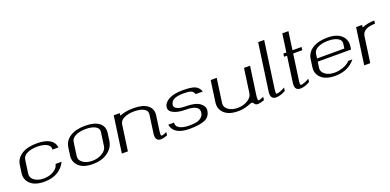

<svg xmlns="http://www.w3.org/2000/svg" viewBox="-2 -1614 5041 2479"><g transform="rotate(-20 2518.5 -375.0)"><path d="M632.8 -354.5H549.8Q556.6 -404.3 507.3 -431.2Q458 -458 377 -458Q295.9 -458 238.8 -431.2Q181.6 -404.3 174.8 -354.5L148.4 -167Q141.6 -115.2 190.9 -78.6Q240.2 -42 318.4 -42Q396.5 -42 456.5 -78.6Q516.6 -115.2 523.4 -167H606.4Q572.3 -91.8 497.1 -45.9Q421.9 0 312.5 0Q185.5 0 122.1 -59.1Q58.6 -118.2 71.3 -208L85.9 -312.5Q98.6 -400.4 176.8 -450.2Q254.9 -500 382.8 -500Q611.3 -500 632.8 -354.5Z M1189.5 -167 1215.8 -354.5Q1222.7 -404.3 1173.3 -431.2Q1124 -458 1043 -458Q961.9 -458 904.8 -431.2Q847.7 -404.3 840.8 -354.5L814.5 -167Q807.6 -115.2 856.9 -78.6Q906.2 -42 984.4 -42Q1062.5 -42 1122.6 -78.6Q1182.6 -115.2 1189.5 -167ZM1278.3 -208Q1265.6 -118.2 1184.6 -59.1Q1103.5 0 978.5 0Q851.6 0 788.1 -59.1Q724.6 -118.2 737.3 -208L752 -312.5Q764.6 -400.4 842.8 -450.2Q920.9 -500 1048.8 -500Q1177.7 -500 1241.2 -449.7Q1304.7 -399.4 1293 -312.5Z M1527.3 -500 1522.5 -466.8Q1607.4 -500 1714.8 -500Q1843.8 -500 1907.2 -449.7Q1970.7 -399.4 1959 -312.5L1930.7 -110.4Q1920.9 -42 1936.5 -42Q1960.9 -42 2007.8 -65.4L2002 -20.5Q1941.4 0 1915 0Q1832 0 1846.7 -104.5L1881.8 -354.5Q1888.7 -404.3 1839.4 -431.2Q1790 -458 1709 -458Q1627.9 -458 1570.8 -431.2Q1513.7 -404.3 1506.8 -354.5L1457 0H1374L1444.3 -500Z M2391.6 -500Q2506.8 -500 2557.1 -478.5Q2607.4 -457 2630.9 -395.5H2533.2Q2518.6 -434.6 2487.3 -446.3Q2456.1 -458 2385.7 -458Q2303.7 -458 2258.3 -436.5Q2212.9 -415 2205.1 -364.3Q2202.1 -337.9 2225.6 -320.8Q2249 -303.7 2281.2 -297.9Q2313.5 -292 2351.6 -292Q2491.2 -292 2550.3 -247.1Q2609.4 -202.1 2601.6 -146.5V-145.5Q2589.8 -62.5 2518.6 -31.2Q2447.3 0 2308.6 0Q2088.9 0 2064.5 -145.5H2143.6Q2136.7 -95.7 2185.1 -68.8Q2233.4 -42 2314.5 -42Q2372.1 -42 2412.1 -49.3Q2452.1 -56.6 2482.4 -81.1Q2512.7 -105.5 2518.6 -146.5Q2533.2 -250 2345.7 -250Q2239.3 -250 2177.2 -280.8Q2115.2 -311.5 2122.1 -364.3Q2130.9 -424.8 2199.7 -462.4Q2268.6 -500 2391.6 -500Z M3169.9 -43Q3162.1 -43 3136.2 -32.2Q3110.4 -21.5 3067.9 -10.7Q3025.4 0 2976.6 0Q2849.6 0 2786.1 -59.1Q2722.7 -118.2 2735.4 -208L2776.4 -500H2859.4L2812.5 -167Q2805.7 -115.2 2855 -78.6Q2904.3 -42 2982.4 -42Q3060.5 -42 3120.6 -78.6Q3180.7 -115.2 3187.5 -167L3234.4 -500H3317.4L3263.7 -121.1Q3252.9 -42 3268.6 -42Q3293 -42 3339.8 -65.4L3334 -20.5Q3273.4 0 3247.1 0Q3226.6 0 3215.3 -6.8Q3204.1 -13.7 3200.7 -21.5Q3197.3 -29.3 3189.9 -36.1Q3182.6 -43 3169.9 -43Z M3602.5 -750 3512.7 -110.4Q3502.9 -42 3518.6 -42Q3555.7 -42 3633.8 -85Q3633.8 -85 3627.9 -41Q3555.7 0 3497.1 0Q3414.1 0 3428.7 -103.5L3519.5 -750Z M3935.5 -750 3900.4 -500H4025.4L4019.5 -458H3894.5L3845.7 -110.4Q3835.9 -42 3851.6 -42Q3888.7 -42 3966.8 -85Q3966.8 -85 3960.9 -41Q3888.7 0 3830.1 0Q3746.1 0 3760.7 -103.5L3810.5 -458H3769.5L3775.4 -500H3816.4L3851.6 -750Z M4614.3 -250H4156.2L4144.5 -167Q4137.7 -115.2 4187 -78.6Q4236.3 -42 4314.5 -42Q4376 -42 4439 -65.9Q4502 -89.8 4530.3 -125H4586.9Q4487.3 0 4308.6 0Q4181.6 0 4118.2 -59.1Q4054.7 -118.2 4067.4 -208L4082 -312.5Q4094.7 -400.4 4172.9 -450.2Q4251 -500 4378.9 -500Q4505.9 -500 4569.3 -440.9Q4632.8 -381.8 4620.1 -292ZM4162.1 -292H4537.1L4545.9 -354.5Q4552.7 -404.3 4503.4 -431.2Q4454.1 -458 4373 -458Q4292 -458 4234.9 -431.2Q4177.7 -404.3 4170.9 -354.5Z M5024.4 -500 5018.6 -458Q4939.5 -458 4891.6 -431.6Q4843.8 -405.3 4836.9 -354.5L4787.1 0H4704.1L4774.4 -500H4857.4L4852.5 -466.8Q4937.5 -500 5024.4 -500Z"/></g></svg>

Font: okolaks
Style: RegularItalic
Weight: 500
Italic angle: -8°
Version: Version 000.6.0